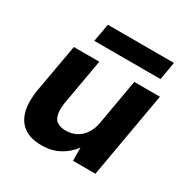

<svg xmlns="http://www.w3.org/2000/svg" viewBox="-160 -824 949 974"><g transform="rotate(30 315.0 -337.0)"><path d="M210 12Q145 12 106.5 -16Q68 -44 55 -95Q42 -146 53 -216L104 -502H253L205 -230Q197 -174 213 -144Q229 -114 281 -114Q313 -114 340 -128Q367 -142 385.5 -169Q404 -196 411 -234L458 -502H608L520 0H389L388 -77Q359 -37 314 -12.5Q269 12 210 12ZM178 -581 197 -686H584L566 -581Z"/></g></svg>

Font: DM Sans 16pt Black
Style: Italic
Weight: 900
Italic angle: -10°
Version: Version 4.004;gftools[0.9.30]